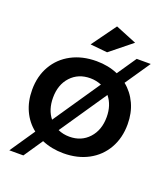

<svg xmlns="http://www.w3.org/2000/svg" viewBox="-152 -866 932 1066"><g transform="rotate(20 314.0 -333.5)"><path d="M596 -268Q596 -187 560.5 -125Q525 -63 461.5 -29Q398 5 315 5Q246 5 187 -20L111 92H28L128 -55Q82 -91 57 -145.5Q32 -200 32 -268Q32 -348 67.5 -409.5Q103 -471 167 -505Q231 -539 315 -539Q384 -539 442 -514L519 -627H602L501 -479Q546 -443 571 -389Q596 -335 596 -268ZM193 -149 381 -425Q348 -438 315 -438Q244 -438 200 -390.5Q156 -343 156 -266Q156 -195 193 -149ZM473 -266Q473 -336 435 -383L247 -107Q278 -93 315 -93Q385 -93 429 -141Q473 -189 473 -266ZM355 -759 480 -708 352 -605 251 -615Z"/></g></svg>

Font: Montserrat arm2 Medium
Style: Regular
Weight: 500
Designer: Julieta Ulanovsky
Foundry: Julieta Ulanovsky
Version: Version 6.000